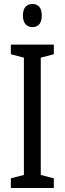

<svg xmlns="http://www.w3.org/2000/svg" viewBox="-20 -1029 323 956"><path d="M142 -1009C111 -1009 94 -989 94 -951C94 -915 112 -894 142 -894C172 -894 188 -915 188 -951C188 -988 173 -1009 142 -1009ZM248 -93V-141L183 -158V-742L248 -759V-807H34V-759L99 -742V-158L34 -141V-93Z"/></svg>

Font: Noto Sans Kannada UI ExtraCondensed
Style: Regular
Weight: 400
Width: 2
Designer: Jelle Bosma - Monotype Design Team
Foundry: Monotype Imaging Inc.
Version: Version 2.005